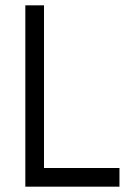

<svg xmlns="http://www.w3.org/2000/svg" viewBox="-20 -700 508 720"><path d="M75 -680H145V-70H428V0H75Z"/></svg>

Font: Teachers[wght]
Style: Regular
Weight: 400
Designer: Alfredo Marco Pradil & Chank Diesel
Version: Version 1.000;Glyphs 3.1.2 (3151)